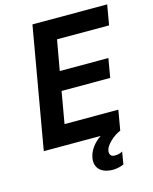

<svg xmlns="http://www.w3.org/2000/svg" viewBox="-131 -786 856 1072"><g transform="rotate(-15 297.0 -250.0)"><path d="M40 0H369C327 28 300 66 293 105C283 158 313 195 374 200C397 202 425 198 450 187L462 115C448 124 430 127 413 126C395 124 386 113 389 90C395 58 443 15 482 0L502 -116H191L223 -299H504L523 -409H242L273 -584H574L594 -700H162Z"/></g></svg>

Font: Fixel Display SemiBold
Style: Italic
Weight: 600
Italic angle: -10°
Designer: AlfaBravo + MacPaw
Foundry: Kyrylo Tkachov, Marchela Mozhyna, Serhii Makarenko, Maria Weinstein, Zakhar Kryvoshyya
Version: Version 1.210;Glyphs 3.2 (3217)